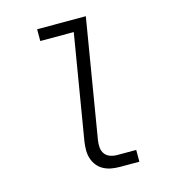

<svg xmlns="http://www.w3.org/2000/svg" viewBox="-109 -825 819 914"><g transform="rotate(-15 300.0 -367.5)"><path d="M371 0Q349 0 328.5 -3.5Q308 -7 290 -16.5Q272 -26 259.5 -41.5Q247 -57 240.5 -76.5Q234 -96 234 -117Q234 -138 237 -159L323 -677H158V-735H398L301 -150Q298 -132 299.5 -114.5Q301 -97 310.5 -83.5Q320 -70 336.5 -64Q353 -58 371 -58H465V0Z"/></g></svg>

Font: Iosevka Curly Slab LtEx
Style: Italic
Weight: 300
Width: 7
Italic angle: -9°
Monospace: yes
Designer: Belleve Invis
Foundry: Belleve Invis
Version: Version 11.1.0; ttfautohint (v1.8.3)